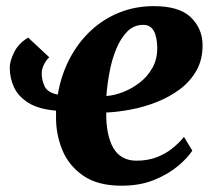

<svg xmlns="http://www.w3.org/2000/svg" viewBox="-20 -580 678 610"><path d="M136.5 -398Q128 -391 120.2 -376Q112.5 -361 112.5 -346.5Q112.5 -326.5 121.5 -306.2Q130.5 -286 163.5 -279.5Q174.5 -343 201.8 -394.5Q229 -446 269.2 -483.2Q309.5 -520.5 360 -540.5Q410.5 -560.5 468.5 -560.5Q548.5 -560.5 585.2 -526Q622 -491.5 623.5 -440Q624.5 -392.5 604.8 -357Q585 -321.5 551.5 -296.5Q518 -271.5 477.2 -255.5Q436.5 -239.5 394.8 -231.8Q353 -224 317.5 -222.5Q317 -186.5 322.8 -158.2Q328.5 -130 340 -110Q351.5 -90 370 -79.8Q388.5 -69.5 413.5 -69.5Q449.5 -69.5 478 -80.5Q506.5 -91.5 528 -109Q549.5 -126.5 564.5 -145L591 -101.5Q577.5 -80 547.2 -54Q517 -28 471.5 -9Q426 10 366 10Q290.5 10 244.5 -21.8Q198.5 -53.5 178 -103.5Q157.5 -153.5 158 -208.5Q158 -213.5 158 -218.5Q158 -223.5 158 -228.5Q103 -233 70.8 -253Q38.5 -273 24.8 -302.2Q11 -331.5 11 -365Q11 -385.5 24.8 -413.8Q38.5 -442 69.5 -460.5ZM435 -501Q405 -501 384 -479.5Q363 -458 349 -423.8Q335 -389.5 327.8 -350Q320.5 -310.5 318 -275Q342.5 -276.5 371 -287.5Q399.5 -298.5 424.5 -318Q449.5 -337.5 465 -365.8Q480.5 -394 479.5 -431Q478.5 -465.5 467.8 -483.2Q457 -501 435 -501Z"/></svg>

Font: Merriweather 36pt ExtraBold
Style: Italic
Weight: 800
Italic angle: -7.8°
Version: Version 2.101